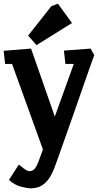

<svg xmlns="http://www.w3.org/2000/svg" viewBox="-20 -757 538 1051"><path d="M150 274Q131 274 95.5 265Q60 256 29 228L83 144Q93 151 111 165.5Q129 180 142 180Q153 180 161.5 174.5Q170 169 177.5 156Q185 143 193 121L215 61L46 -407H8L0 -479L150 -491L280 -119L384 -407H338L330 -480L476 -491L496 -455Q492 -446 480 -411.5Q468 -377 450 -326Q432 -275 411.5 -215.5Q391 -156 369.5 -95.5Q348 -35 329 19Q310 73 296 112Q282 151 276 167Q255 218 231.5 240.5Q208 263 186.5 268.5Q165 274 150 274ZM180 -510 134 -562 261 -723 297 -737 374 -631Z"/></svg>

Font: Kreon
Style: Bold
Weight: 700
Designer: Julia Petretta
Foundry: Julia Petretta and Eli Heuer
Version: Version 2.002